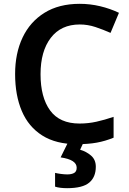

<svg xmlns="http://www.w3.org/2000/svg" viewBox="-20 -744 675 1004"><path d="M397 -616Q299 -616 245.5 -546Q192 -476 192 -356Q192 -235 242 -166.5Q292 -98 396 -98Q441 -98 484 -107.5Q527 -117 574 -133V-24Q530 -6 485.5 2Q441 10 383 10Q273 10 201 -35.5Q129 -81 94 -163.5Q59 -246 59 -357Q59 -465 98 -547.5Q137 -630 212.5 -677Q288 -724 397 -724Q451 -724 503.5 -711.5Q556 -699 602 -677L558 -572Q520 -589 479.5 -602.5Q439 -616 397 -616ZM481 128Q481 182 446.5 211Q412 240 331 240Q312 240 296 238Q280 236 268 232V160Q280 163 298.5 165.5Q317 168 332 168Q354 168 367.5 160.5Q381 153 381 133Q381 91 297 79L336 0H417L399 39Q431 48 456 69.5Q481 91 481 128Z"/></svg>

Font: Noto Sans Ethiopic SemiBold
Style: Regular
Weight: 600
Designer: Monotype Design Team
Foundry: Monotype Imaging Inc.
Version: Version 2.102; ttfautohint (v1.8.4.7-5d5b)